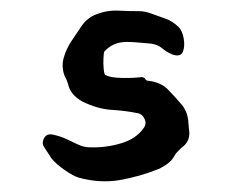

<svg xmlns="http://www.w3.org/2000/svg" viewBox="-20 -331 436 361"><path d="M335 -90Q340 -66 321 -53Q317 -49 313.5 -45.5Q310 -42 308 -38Q303 -29 295.5 -23.5Q288 -18 280 -14Q243 1 205.5 7.5Q168 14 128 3Q118 0 102 -11Q86 -22 76 -34Q74 -38 69.5 -44.5Q65 -51 61 -58Q59 -66 64 -73Q69 -80 79 -78Q93 -75 104 -70Q115 -65 125 -60Q137 -54 149 -54Q179 -53 207.5 -61.5Q236 -70 250 -90Q256 -98 252 -107Q248 -116 240 -118Q215 -123 189.5 -124.5Q164 -126 135 -140Q112 -153 108 -173Q107 -175 106 -178.5Q105 -182 103 -185Q99 -193 98 -203Q97 -213 100 -223Q105 -240 114.5 -254Q124 -268 134 -283Q145 -298 161 -304Q181 -312 202.5 -311Q224 -310 241 -310Q252 -310 263 -306Q277 -301 291 -296Q305 -291 316 -280Q323 -273 325.5 -258Q328 -243 323.5 -233Q319 -223 303 -229Q292 -234 284.5 -240.5Q277 -247 264 -249Q254 -250 234.5 -251.5Q215 -253 206 -251Q189 -248 176 -234Q175 -232 174.5 -221.5Q174 -211 175 -201Q176 -191 178 -190Q187 -185 208.5 -184.5Q230 -184 246 -186Q250 -186 253 -183Q254 -179 260 -179Q283 -176 296 -162.5Q309 -149 321 -135Q332 -122 334 -104Q334 -100 334.5 -97Q335 -94 335 -90Z"/></svg>

Font: Slackside One
Style: Regular
Weight: 400
Version: Version 1.000